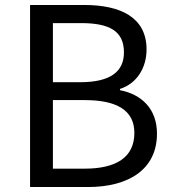

<svg xmlns="http://www.w3.org/2000/svg" viewBox="-20 -753 697 773"><path d="M101 0H334C498 0 612 -71 612 -215C612 -315 550 -373 463 -390V-395C532 -417 570 -481 570 -554C570 -683 466 -733 318 -733H101ZM193 -422V-660H306C421 -660 479 -628 479 -542C479 -467 428 -422 302 -422ZM193 -74V-350H321C450 -350 521 -309 521 -218C521 -119 447 -74 321 -74Z"/></svg>

Font: ChiuKong Gothic CL
Style: Regular
Weight: 400
Designer: Ryoko NISHIZUKA 西塚涼子 (kana, bopomofo & ideographs); Paul D. Hunt (Latin, Greek & Cyrillic); Sandoll Communications 산돌커뮤니
Foundry: Adobe
Version: Version 1.300